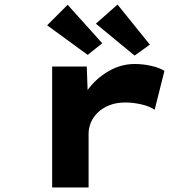

<svg xmlns="http://www.w3.org/2000/svg" viewBox="-20 -823 862 843"><path d="M209 0V-531H361L368 -332L318 -331Q334 -390 372 -437.5Q410 -485 462 -513.5Q514 -542 571 -542Q608 -542 643.5 -534Q679 -526 702 -512L659 -341Q638 -356 601.5 -364.5Q565 -373 530 -373Q491 -373 460.5 -361Q430 -349 409.5 -329Q389 -309 379 -285Q369 -261 369 -236V0ZM571 -579 401 -719 496 -803 638 -627ZM365 -582 187 -712 277 -802 429 -633Z"/></svg>

Font: Lexend Zetta
Style: Bold
Weight: 700
Designer: Bonnie Shaver-Troup, Thomas Jockin
Foundry: Lexend
Version: Version 1.007